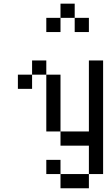

<svg xmlns="http://www.w3.org/2000/svg" viewBox="-20 -789 578 1040"><path d="M76.9 -384.6H153.8V-307.7H76.9ZM153.8 -461.5H230.8V-384.6H153.8ZM230.8 -384.6H307.7V-307.7H230.8ZM230.8 -307.7H307.7V-230.8H230.8ZM230.8 -230.8H307.7V-153.8H230.8ZM230.8 -153.8H307.7V-76.9H230.8ZM307.7 -76.9H384.6V0H307.7ZM384.6 -76.9H461.5V0H384.6ZM461.5 -384.6H538.5V-307.7H461.5ZM461.5 -307.7H538.5V-230.8H461.5ZM461.5 -230.8H538.5V-153.8H461.5ZM461.5 -153.8H538.5V-76.9H461.5ZM461.5 -76.9H538.5V0H461.5ZM461.5 0H538.5V76.9H461.5ZM461.5 76.9H538.5V153.8H461.5ZM307.7 153.8H384.6V230.8H307.7ZM384.6 153.8H461.5V230.8H384.6ZM230.8 76.9H307.7V153.8H230.8ZM461.5 -461.5H538.5V-384.6H461.5ZM307.7 -769.2H384.6V-692.3H307.7ZM384.6 -692.3H461.5V-615.4H384.6ZM230.8 -692.3H307.7V-615.4H230.8Z"/></svg>

Font: Jacquarda Bastarda 9
Style: Regular
Weight: 400
Designer: Sarah Cadigan-Fried
Version: Version 1.000; ttfautohint (v1.8.4.7-5d5b)